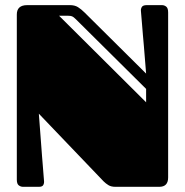

<svg xmlns="http://www.w3.org/2000/svg" viewBox="-20 -721 714 741"><path d="M605 -701.2Q614.3 -701.2 621.6 -695.3Q628.9 -689.5 628.9 -672.9V-36.1Q628.9 0 594.7 0H425.3Q409.2 0 398.7 -6.3Q388.2 -12.7 379.9 -21L129.9 -282.2Q134.3 -218.8 138.7 -165.5Q140.1 -142.6 142.1 -120.1Q144 -97.7 145.5 -78.1Q147 -58.6 148.2 -43.9Q149.4 -29.3 149.9 -22.9Q150.9 -14.6 147.2 -7.3Q143.6 0 130.4 0H68.8Q60.1 0 52.5 -5.6Q44.9 -11.2 44.9 -27.8V-665Q44.9 -701.2 85 -701.2H250Q268.6 -701.2 281 -693.4Q293.5 -685.5 306.2 -672.9L543.9 -437Q539.1 -495.1 535.2 -544.4Q533.2 -565.4 531.5 -586.4Q529.8 -607.4 528.3 -625.7Q526.9 -644 525.6 -657.7Q524.4 -671.4 523.9 -678.2Q522.9 -686 527.1 -693.6Q531.2 -701.2 546.4 -701.2ZM272.5 -647Q263.7 -655.8 258.1 -658Q252.4 -660.2 242.7 -660.2H208L543.9 -326.2V-377.9Z"/></svg>

Font: Fascinate Inline
Style: Regular
Weight: 900
Designer: Astigmatic (AOETI)
Foundry: Astigmatic (AOETI)
Version: Version 1.000